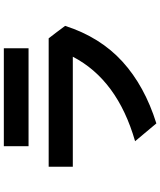

<svg xmlns="http://www.w3.org/2000/svg" viewBox="63 -786 836 1002"><g transform="rotate(-90 481.0 -285.0)"><path d="M219 -683H730V-554H219ZM815 -406 847 -363Q788 -180 660.5 -64Q533 52 338 113L245 2Q565 -90 686 -323H112V-449H782Z"/></g></svg>

Font: Gmarket Sans TTF Bold
Style: Regular
Weight: 700
Designer: Creative Director : Sungho Lee; Art Director : Kiwoong Choi; Project Manager : Sori Yang, Jongwook Yoon; Font Designer :
Foundry: Sandoll Inc.
Version: Version 1.000;hotconv 1.0.109;makeotfexe 2.5.65596